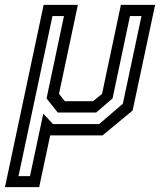

<svg xmlns="http://www.w3.org/2000/svg" viewBox="-68 -560 661 794"><path d="M-47.5 214 112.5 -540H254L176 -172L200 -141.5H317L354 -172L432 -540H573.5L480.5 -103L356 0H139.5L94 214ZM8.5 168.5H56L111 -90L151 -47H342L440 -131L517 -493.5H469.5L397.5 -153L329.5 -94.5H171L124.5 -153L196.5 -493.5H149Z"/></svg>

Font: Tourney Medium
Style: Italic
Weight: 500
Italic angle: -12°
Version: Version 1.015